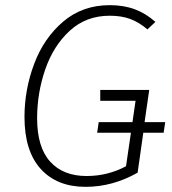

<svg xmlns="http://www.w3.org/2000/svg" viewBox="-20 -714 668 745"><path d="M615 -199H536L514 -44Q417 11 312 11Q201 11 138 -58.5Q75 -128 75 -260Q75 -366 112.5 -466Q150 -566 225 -630Q300 -694 406 -694Q460 -694 503 -678Q546 -662 583 -629L552 -600Q519 -628 485 -640.5Q451 -653 406 -653Q314 -653 250.5 -594.5Q187 -536 155.5 -444.5Q124 -353 124 -255Q124 -143 174.5 -87Q225 -31 316 -31Q398 -31 469 -69L488 -199H357L363 -240H494L506 -323H369V-365H559L541 -240H621Z"/></svg>

Font: Fira Sans ExtraLight
Style: Italic
Weight: 275
Italic angle: -8°
Designer: Carrois Corporate & Edenspiekermann AG
Foundry: Carrois Corporate GbR & Edenspiekermann AG
Version: Version 4.203